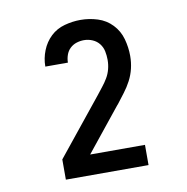

<svg xmlns="http://www.w3.org/2000/svg" viewBox="-65 -906 629 645"><g transform="rotate(-10 250.0 -583.0)"><path d="M109 -323V-392L263 -583Q273 -596 283 -608.5Q293 -621 301 -634.5Q309 -648 313 -663.5Q317 -679 317 -695Q317 -710 314 -724.5Q311 -739 302 -750.5Q293 -762 279 -768Q265 -774 250 -774Q237 -774 224.5 -770Q212 -766 202.5 -757Q193 -748 188.5 -735Q184 -722 184 -709Q184 -709 184 -709Q184 -709 184 -709H107Q107 -709 107 -709.5Q107 -710 107 -710Q107 -737 117.5 -763.5Q128 -790 148 -809Q168 -828 195.5 -835.5Q223 -843 250 -843Q280 -843 308.5 -834Q337 -825 357.5 -803.5Q378 -782 386 -753Q394 -724 394 -695Q394 -673 389 -652Q384 -631 374 -612Q364 -593 351 -576Q338 -559 325 -542L324 -541L323 -540L204 -392H391V-323Z"/></g></svg>

Font: Iosevka Julsh Curly
Style: Regular
Weight: 400
Designer: Belleve Invis
Foundry: Belleve Invis
Version: Version 15.0.2; ttfautohint (v1.8.4)